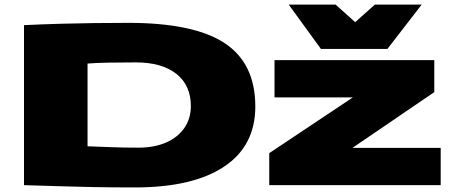

<svg xmlns="http://www.w3.org/2000/svg" viewBox="-20 -810 1988 840"><path d="M570 10Q469 10 387 8.5Q305 7 232 4.5Q159 2 85 0V-700Q169 -704 243 -706Q317 -708 389 -709Q461 -710 541 -710Q828 -710 962.5 -621.5Q1097 -533 1097 -344Q1097 -172 960.5 -81Q824 10 570 10ZM586 -164Q655 -164 706.5 -186.5Q758 -209 786.5 -250Q815 -291 815 -346Q815 -437 751.5 -487Q688 -537 574 -537Q510 -537 456 -536Q402 -535 363 -532V-170Q419 -168 469.5 -166Q520 -164 586 -164ZM1158 0V-140L1524 -384H1181V-547H1880V-407L1522 -163H1908V0ZM1825 -790 1675 -596H1384L1243 -790H1448L1534 -713L1620 -790Z"/></svg>

Font: Georama Extra Expanded ExtraBold
Style: Regular
Weight: 800
Width: 8
Designer: Jean-Baptiste Levee
Foundry: Production Type
Version: Version 1.000